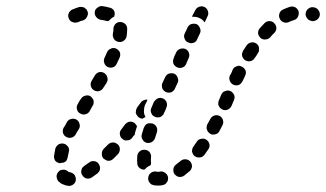

<svg xmlns="http://www.w3.org/2000/svg" viewBox="-20 -586 1066 628"><path d="M204 22Q208 23 212 21Q217 20 220 17Q224 14 226 10Q228 6 228 2Q228 0 228 -1Q228 -3 228 -4Q226 -8 225 -12Q222 -17 218 -19Q213 -22 208 -23Q206 -23 205 -23Q204 -24 204 -24Q201 -27 197 -29Q193 -31 188 -31Q184 -31 179 -30Q175 -28 172 -25Q169 -22 167 -18Q165 -14 165 -9Q165 -5 167 0Q168 4 171 7Q178 14 186 17Q194 21 204 22ZM510 20Q515 19 519 17Q523 15 525 11Q528 8 529 4Q530 -1 530 -5Q530 -6 529 -7Q529 -9 529 -10Q528 -11 527 -13Q524 -19 518 -22Q512 -26 505 -25Q501 -24 496 -24Q493 -24 491 -25Q481 -26 474 -21Q466 -15 465 -6Q464 -2 465 3Q466 7 469 11Q471 14 475 17Q479 19 483 20Q490 21 496 21Q503 21 510 20ZM305 -26Q307 -30 307 -34Q308 -39 306 -43Q305 -47 302 -51Q297 -58 287 -59Q278 -60 271 -54Q263 -48 255 -43Q252 -40 249 -37Q247 -33 246 -28Q245 -24 246 -20Q247 -15 250 -12Q255 -4 264 -2Q274 -1 281 -6Q290 -12 299 -19Q302 -22 305 -26ZM608 -42Q608 -51 602 -58Q599 -61 595 -63Q591 -65 586 -65Q582 -65 578 -64Q573 -62 570 -59Q563 -53 556 -48Q548 -42 547 -33Q546 -24 551 -16Q554 -13 558 -10Q562 -8 566 -7Q570 -7 575 -8Q579 -9 583 -12Q591 -18 600 -26Q607 -32 608 -42ZM429 -76Q430 -85 437 -91Q444 -97 454 -96Q458 -96 462 -94Q466 -92 469 -89Q472 -85 473 -81Q475 -77 474 -72Q473 -62 474 -54Q474 -52 474 -50Q473 -47 472 -45Q466 -43 461 -39Q456 -35 452 -31Q443 -31 436 -37Q429 -43 429 -52Q428 -63 429 -76ZM167 -55Q163 -57 160 -61Q158 -65 157 -69Q156 -73 157 -78Q159 -89 161 -100Q164 -109 172 -114Q180 -118 189 -116Q193 -115 197 -112Q200 -109 203 -106Q205 -102 206 -97Q206 -93 205 -89Q203 -79 201 -70Q200 -65 197 -60Q193 -56 188 -54Q182 -54 175 -52Q171 -53 167 -55ZM372 -98Q372 -108 365 -114Q361 -117 357 -119Q353 -120 349 -120Q344 -120 340 -118Q336 -116 333 -113Q326 -106 319 -99Q313 -92 313 -83Q313 -73 319 -67Q323 -64 327 -62Q331 -60 335 -60Q340 -60 344 -62Q348 -64 351 -67Q358 -74 366 -82Q372 -89 372 -98ZM665 -105Q666 -110 665 -114Q664 -119 662 -122Q659 -126 655 -129Q648 -134 639 -132Q629 -131 624 -123Q618 -115 613 -107Q610 -103 609 -99Q608 -95 608 -90Q609 -86 611 -82Q613 -78 617 -75Q625 -70 634 -71Q643 -72 649 -80Q655 -88 661 -97Q664 -101 665 -105ZM446 -130Q450 -122 459 -119Q468 -117 476 -121Q484 -126 487 -134Q490 -144 493 -153Q496 -162 492 -171Q487 -179 479 -182Q474 -183 470 -183Q465 -183 461 -181Q457 -179 454 -175Q452 -172 450 -167Q447 -157 444 -147Q441 -138 446 -130ZM405 -129Q401 -127 396 -127Q392 -126 388 -127Q383 -129 380 -132Q373 -137 372 -147Q371 -156 377 -163Q383 -171 389 -179Q395 -186 404 -188Q413 -189 421 -183Q423 -181 425 -178Q427 -176 428 -173Q425 -163 422 -153Q421 -150 421 -146Q416 -141 412 -135Q409 -131 405 -129ZM188 -168Q184 -160 186 -151Q189 -142 197 -138Q201 -136 205 -135Q210 -135 214 -136Q219 -137 222 -140Q226 -143 228 -147Q229 -149 230 -151L238 -164Q243 -172 240 -181Q238 -190 230 -195Q222 -199 213 -197Q204 -195 199 -187L192 -174Q190 -171 188 -168ZM709 -194Q706 -203 698 -207Q689 -211 681 -208Q672 -205 668 -197Q663 -188 658 -179Q656 -175 656 -171Q655 -166 657 -162Q658 -158 661 -154Q664 -151 668 -148Q676 -144 685 -147Q694 -149 698 -158Q703 -167 708 -177Q712 -185 709 -194ZM428 -209Q425 -212 424 -217Q424 -221 425 -226Q426 -230 428 -234L440 -250Q444 -256 450 -258Q456 -261 462 -260L461 -256Q457 -249 454 -242Q451 -234 451 -225Q450 -216 454 -207Q455 -205 456 -203Q454 -202 451 -201Q449 -199 447 -198Q443 -198 440 -199Q437 -200 434 -202Q430 -205 428 -209ZM475 -233Q471 -224 475 -216Q478 -207 487 -204Q491 -202 495 -202Q500 -202 504 -203Q508 -205 511 -208Q515 -211 516 -215Q519 -222 522 -228L524 -234Q528 -242 525 -251Q522 -260 513 -264Q509 -265 505 -266Q500 -266 496 -264Q492 -263 489 -259Q485 -256 483 -252L481 -247Q478 -240 475 -233ZM240 -256 234 -245Q229 -237 232 -228Q234 -219 242 -215Q250 -210 259 -212Q268 -214 273 -222L279 -233L283 -240Q286 -244 286 -248Q287 -253 286 -257Q285 -261 282 -265Q279 -269 276 -271Q268 -276 259 -273Q250 -271 245 -263ZM746 -275Q742 -284 734 -288Q730 -290 725 -290Q721 -290 717 -288Q712 -287 709 -284Q706 -281 704 -277L696 -258Q694 -254 694 -249Q693 -245 695 -241Q697 -236 700 -233Q703 -230 707 -228Q715 -224 724 -227Q733 -231 737 -239L745 -258Q749 -267 746 -275ZM511 -297Q514 -289 523 -285Q527 -283 531 -283Q536 -283 540 -284Q544 -286 547 -289Q551 -292 552 -296L561 -315Q565 -323 561 -332Q558 -341 550 -345Q541 -348 532 -345Q524 -342 520 -333L511 -314Q508 -306 511 -297ZM289 -337 280 -322Q275 -314 277 -305Q279 -296 287 -291Q295 -286 304 -288Q314 -291 318 -299L328 -314L329 -316Q334 -324 331 -333Q329 -342 321 -347Q313 -352 304 -350Q295 -347 290 -339ZM782 -339Q786 -347 783 -356Q779 -364 771 -368Q767 -370 762 -371Q758 -371 754 -369Q750 -368 746 -365Q743 -362 741 -358Q739 -354 738 -350L732 -339Q728 -330 732 -321Q735 -313 743 -309Q752 -305 761 -308Q769 -312 773 -320L779 -332Q780 -335 782 -339ZM550 -401 548 -395Q546 -391 546 -387Q546 -382 547 -378Q549 -374 552 -371Q555 -368 559 -366Q568 -362 576 -365Q585 -368 589 -377L591 -382L597 -396Q601 -404 598 -413Q595 -422 586 -426Q578 -429 569 -426Q560 -423 556 -414ZM321 -380Q324 -371 332 -367Q341 -363 350 -366Q358 -369 362 -378Q367 -388 371 -397Q375 -406 372 -415Q368 -423 360 -427Q351 -431 343 -427Q334 -424 330 -415Q326 -407 322 -397Q318 -389 321 -380ZM827 -421Q828 -425 827 -430Q827 -434 824 -438Q822 -441 818 -444Q810 -449 801 -447Q792 -445 787 -438Q781 -429 775 -420Q773 -416 772 -412Q771 -407 772 -403Q773 -398 776 -395Q778 -391 782 -389Q790 -384 799 -386Q808 -388 813 -396Q819 -404 824 -413Q827 -416 827 -421ZM584 -459Q587 -450 596 -447Q604 -443 613 -446Q622 -449 625 -458L634 -477Q638 -485 634 -494Q631 -503 623 -507Q614 -510 605 -507Q597 -504 593 -495L584 -476Q580 -468 584 -459ZM349 -475Q348 -466 353 -458Q359 -450 368 -449Q377 -447 385 -453Q392 -458 394 -467Q396 -479 396 -490Q396 -491 396 -492Q396 -502 389 -508Q382 -514 373 -514Q363 -514 357 -507Q351 -500 351 -491Q351 -491 351 -490Q351 -483 349 -475ZM882 -485Q884 -490 884 -494Q884 -498 882 -503Q880 -507 877 -510Q871 -517 861 -517Q852 -517 845 -510Q838 -503 830 -494Q824 -487 824 -478Q825 -469 832 -462Q835 -459 839 -458Q844 -456 848 -457Q853 -457 857 -459Q861 -461 864 -464Q870 -472 877 -478Q880 -481 882 -485ZM264 -530Q269 -538 267 -547Q265 -551 263 -555Q260 -558 256 -561Q252 -563 248 -563Q243 -564 239 -563Q229 -560 217 -555Q213 -554 210 -550Q206 -547 205 -543Q203 -539 203 -535Q203 -530 205 -526Q206 -522 209 -519Q212 -515 217 -514Q221 -512 225 -512Q230 -512 234 -513Q244 -518 251 -519Q260 -522 264 -530ZM925 -514Q917 -510 908 -513Q899 -516 895 -525Q891 -533 894 -542Q897 -551 906 -555Q917 -560 929 -564Q938 -566 946 -562Q954 -557 957 -548Q957 -547 957 -546Q957 -544 957 -543Q957 -541 957 -539Q956 -532 952 -527Q948 -522 941 -520Q933 -518 925 -514ZM609 -534 619 -553Q623 -561 632 -564Q640 -567 649 -563Q657 -559 660 -550Q663 -541 659 -533L650 -514Q650 -514 649 -514Q649 -513 649 -513Q648 -515 646 -517Q640 -524 632 -527Q624 -531 615 -531Q612 -531 608 -531Q608 -532 609 -533Q609 -533 609 -534ZM1016 -521Q1024 -526 1026 -536Q1027 -545 1022 -552Q1017 -560 1007 -562H1006Q997 -564 989 -558Q982 -553 980 -544Q978 -535 984 -527Q989 -519 998 -518L999 -517Q1009 -516 1016 -521ZM310 -521Q301 -523 295 -530Q289 -537 290 -547Q291 -556 299 -561Q306 -567 315 -566Q328 -564 339 -561Q348 -559 353 -551Q357 -543 354 -534Q354 -533 354 -533Q354 -533 354 -532Q347 -529 341 -523Q338 -520 336 -518Q334 -517 332 -517Q329 -517 327 -518Q319 -520 310 -521Z"/></svg>

Font: FRB American Cursive Dashed Extrabold
Style: Bold Italic
Weight: 800
Italic angle: -25°
Version: Version 2.0;Modular Font Editor K font №1